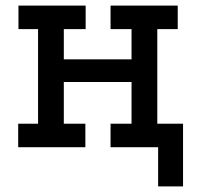

<svg xmlns="http://www.w3.org/2000/svg" viewBox="-20 -526 705 686"><path d="M634 -84V140H545V0H375V-84H450V-233H208V-84H285V0H45V-84H116V-422H46V-506H286V-422H208V-314H450V-422H375V-506H615V-422H542V-84Z"/></svg>

Font: Arvo
Style: Regular
Weight: 400
Designer: Anton Koovit (Cyrillic Expansion: Cyreal)
Foundry: Anton Koovit, Yassin Baggar
Version: Version 3.000